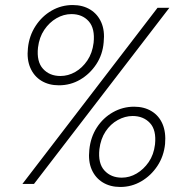

<svg xmlns="http://www.w3.org/2000/svg" viewBox="-20 -731 732 763"><path d="M69 0 606 -700H653L115 0ZM458 12Q418 12 388.5 -6Q359 -24 344.5 -57Q330 -90 335 -136Q340 -186 365 -224.5Q390 -263 429 -285Q468 -307 513 -307Q553 -307 582.5 -289Q612 -271 626 -238Q640 -205 636 -159Q631 -110 605.5 -71.5Q580 -33 541.5 -10.5Q503 12 458 12ZM214 -392Q174 -392 144.5 -410Q115 -428 100.5 -461.5Q86 -495 91 -540Q96 -589 121.5 -628Q147 -667 185.5 -689Q224 -711 269 -711Q309 -711 338.5 -693Q368 -675 382.5 -642Q397 -609 392 -563Q388 -514 362.5 -475.5Q337 -437 298.5 -414.5Q260 -392 214 -392ZM464 -25Q495 -25 523 -41.5Q551 -58 571 -87Q591 -116 596 -157Q602 -214 576 -242Q550 -270 507 -270Q477 -270 448 -254Q419 -238 399.5 -208.5Q380 -179 375 -138Q369 -82 395 -53.5Q421 -25 464 -25ZM220 -429Q251 -429 279 -445Q307 -461 327 -490.5Q347 -520 352 -561Q358 -618 332.5 -646.5Q307 -675 264 -675Q233 -675 204.5 -658.5Q176 -642 156 -612.5Q136 -583 131 -542Q125 -486 151 -457.5Q177 -429 220 -429Z"/></svg>

Font: DM Sans 17pt ExtraLight
Style: Italic
Weight: 250
Italic angle: -10°
Version: Version 4.004;gftools[0.9.30]